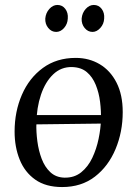

<svg xmlns="http://www.w3.org/2000/svg" viewBox="-20 -745 561 776"><path d="M101 -242 103 -280H429L427 -246ZM286 -511Q340 -511 383 -485.5Q426 -460 451 -411Q476 -362 476 -292Q476 -212 447 -142.5Q418 -73 363.5 -31Q309 11 231 11Q165 11 122.5 -19Q80 -49 59.5 -100Q39 -151 39 -213Q39 -294 68.5 -362Q98 -430 153.5 -470.5Q209 -511 286 -511ZM271 -474Q227 -475 195 -444.5Q163 -414 145.5 -362Q128 -310 127 -246Q126 -212 131 -174Q136 -136 148.5 -103Q161 -70 183.5 -49Q206 -28 240 -27Q280 -26 308 -48.5Q336 -71 353 -107Q370 -143 378.5 -184Q387 -225 388 -261Q389 -296 384.5 -333Q380 -370 367 -402Q354 -434 331 -453.5Q308 -473 271 -474ZM354 -616Q335 -616 322 -632Q309 -648 310 -670Q312 -693 326.5 -709Q341 -725 359 -725Q379 -725 391 -709Q403 -693 401 -670Q400 -648 385.5 -632Q371 -616 354 -616ZM207 -616Q188 -616 175 -632Q162 -648 163 -670Q165 -693 179.5 -709Q194 -725 212 -725Q232 -725 244 -709Q256 -693 254 -670Q253 -648 239 -632Q225 -616 207 -616Z"/></svg>

Font: Lora Italic
Style: Italic
Weight: 400
Italic angle: -3°
Designer: Olga Karpushina, Alexei Vanyashin (Cyrillic)
Foundry: Cyreal
Version: Version 2.210; ttfautohint (v1.8.1.43-b0c9)